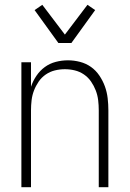

<svg xmlns="http://www.w3.org/2000/svg" viewBox="-20 -779 540 799"><path d="M69 0V-520H109V-418Q117 -442 131.5 -463.5Q146 -485 166.5 -500Q187 -515 212 -521.5Q237 -528 263 -528Q288 -528 313 -521.5Q338 -515 358.5 -500.5Q379 -486 393.5 -464.5Q408 -443 416.5 -419.5Q425 -396 428 -370.5Q431 -345 431 -320V0H391V-320Q391 -341 388.5 -362Q386 -383 378.5 -402.5Q371 -422 359 -439.5Q347 -457 329.5 -469Q312 -481 291.5 -486Q271 -491 250 -491Q229 -491 208.5 -486Q188 -481 170.5 -469Q153 -457 141 -439.5Q129 -422 121.5 -402.5Q114 -383 111.5 -362Q109 -341 109 -320V0ZM223 -600 124 -737 156 -759 250 -635 344 -759 376 -737 277 -600Z"/></svg>

Font: Iosevka Curly Extralight
Style: Regular
Weight: 200
Monospace: yes
Designer: Belleve Invis
Foundry: Belleve Invis
Version: Version 22.1.2; ttfautohint (v1.8.4)